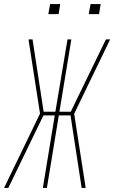

<svg xmlns="http://www.w3.org/2000/svg" viewBox="-28 -930 565 950"><path d="M-8 0 170 -368 113 -735H133L188 -377H246L306 -735H325L266 -377H322L496 -735H517L339 -367L396 0H376L321 -359H263L204 0H184L243 -359H187L13 0ZM411 -860 420 -910H470L462 -860ZM211 -860 220 -910H270L262 -860Z"/></svg>

Font: Iosevka SS04 Thin Oblique
Style: Regular
Weight: 100
Italic angle: -9°
Monospace: yes
Designer: Belleve Invis
Foundry: Belleve Invis
Version: Version 19.0.0; ttfautohint (v1.8.4)